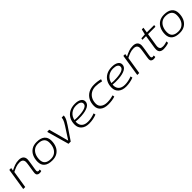

<svg xmlns="http://www.w3.org/2000/svg" viewBox="532 -2522 4390 4390"><g transform="rotate(-45 2727.5 -327.0)"><path d="M131 -534H191L180 -465Q248 -500 309.5 -522Q371 -544 443 -544Q520 -544 558.5 -508.5Q597 -473 597 -410Q597 -393 592.5 -359Q588 -325 581.5 -283.5Q575 -242 568 -201Q561 -160 556.5 -129Q552 -98 552 -85Q552 -43 592 -43Q611 -43 628 -49L630 0Q616 6 599.5 8Q583 10 569 10Q533 10 509.5 -9.5Q486 -29 486 -66Q486 -81 490.5 -112Q495 -143 501 -182.5Q507 -222 513.5 -262.5Q520 -303 524.5 -337Q529 -371 529 -390Q529 -436 502.5 -463.5Q476 -491 414 -491Q351 -491 296.5 -471Q242 -451 178 -419L111 0H47Z M983 10Q853 10 786 -45Q719 -100 718 -207Q718 -304 752.5 -380.5Q787 -457 854.5 -501Q922 -545 1022 -545Q1149 -545 1217 -489.5Q1285 -434 1286 -327Q1286 -227 1251.5 -151.5Q1217 -76 1149.5 -33Q1082 10 983 10ZM983 -38Q1061 -38 1114 -75.5Q1167 -113 1194 -177.5Q1221 -242 1221 -325Q1221 -411 1169.5 -453.5Q1118 -496 1021 -496Q943 -496 890 -458Q837 -420 810 -355Q783 -290 783 -211Q783 -123 833.5 -80.5Q884 -38 983 -38Z M1582 1H1510L1358 -536L1425 -540L1557 -55Q1621 -156 1666.5 -225Q1712 -294 1742 -341Q1772 -388 1789 -420.5Q1806 -453 1814 -479Q1822 -505 1824 -534H1891Q1889 -500 1879 -469Q1869 -438 1848 -400.5Q1827 -363 1792.5 -310.5Q1758 -258 1706 -182.5Q1654 -107 1582 1Z M2418 -36Q2362 -14 2299.5 -2Q2237 10 2174 10Q2055 10 1986.5 -49.5Q1918 -109 1918 -211Q1918 -311 1959.5 -386Q2001 -461 2077 -502.5Q2153 -544 2259 -544Q2355 -544 2412 -509.5Q2469 -475 2469 -412Q2469 -336 2391 -292.5Q2313 -249 2167 -240Q2119 -237 2071.5 -238Q2024 -239 1984 -244Q1983 -230 1983 -215Q1983 -133 2035 -86.5Q2087 -40 2185 -40Q2236 -40 2292.5 -51.5Q2349 -63 2408 -85ZM2251 -496Q2150 -496 2080 -440Q2010 -384 1990 -287Q2027 -283 2069 -282.5Q2111 -282 2154 -285Q2273 -292 2338.5 -321.5Q2404 -351 2404 -405Q2404 -449 2363.5 -472.5Q2323 -496 2251 -496Z M2793 10Q2669 10 2601 -46Q2533 -102 2533 -199Q2533 -305 2575.5 -382Q2618 -459 2695.5 -501.5Q2773 -544 2879 -544Q2984 -544 3080 -517L3063 -466Q3013 -479 2966.5 -485.5Q2920 -492 2875 -492Q2793 -492 2730.5 -456Q2668 -420 2633.5 -355.5Q2599 -291 2599 -206Q2599 -129 2656 -85Q2713 -41 2809 -41Q2870 -41 2916.5 -49.5Q2963 -58 3007 -70L3013 -22Q2968 -7 2914 1.5Q2860 10 2793 10Z M3613 -36Q3557 -14 3494.5 -2Q3432 10 3369 10Q3250 10 3181.5 -49.5Q3113 -109 3113 -211Q3113 -311 3154.5 -386Q3196 -461 3272 -502.5Q3348 -544 3454 -544Q3550 -544 3607 -509.5Q3664 -475 3664 -412Q3664 -336 3586 -292.5Q3508 -249 3362 -240Q3314 -237 3266.5 -238Q3219 -239 3179 -244Q3178 -230 3178 -215Q3178 -133 3230 -86.5Q3282 -40 3380 -40Q3431 -40 3487.5 -51.5Q3544 -63 3603 -85ZM3446 -496Q3345 -496 3275 -440Q3205 -384 3185 -287Q3222 -283 3264 -282.5Q3306 -282 3349 -285Q3468 -292 3533.5 -321.5Q3599 -351 3599 -405Q3599 -449 3558.5 -472.5Q3518 -496 3446 -496Z M3818 -534H3878L3867 -465Q3935 -500 3996.5 -522Q4058 -544 4130 -544Q4207 -544 4245.5 -508.5Q4284 -473 4284 -410Q4284 -393 4279.5 -359Q4275 -325 4268.5 -283.5Q4262 -242 4255 -201Q4248 -160 4243.5 -129Q4239 -98 4239 -85Q4239 -43 4279 -43Q4298 -43 4315 -49L4317 0Q4303 6 4286.5 8Q4270 10 4256 10Q4220 10 4196.5 -9.5Q4173 -29 4173 -66Q4173 -81 4177.5 -112Q4182 -143 4188 -182.5Q4194 -222 4200.5 -262.5Q4207 -303 4211.5 -337Q4216 -371 4216 -390Q4216 -436 4189.5 -463.5Q4163 -491 4101 -491Q4038 -491 3983.5 -471Q3929 -451 3865 -419L3798 0H3734Z M4749 -71 4751 -21Q4705 -4 4662.5 3Q4620 10 4584 10Q4521 10 4485 -18.5Q4449 -47 4449 -113Q4449 -138 4454 -170L4504 -486H4386L4393 -526L4513 -534L4545 -664H4598L4577 -534H4815L4807 -486H4569L4519 -172Q4516 -151 4516 -132Q4516 -92 4537.5 -68.5Q4559 -45 4613 -45Q4646 -45 4680 -52.5Q4714 -60 4749 -71Z M5104 10Q4974 10 4907 -45Q4840 -100 4839 -207Q4839 -304 4873.5 -380.5Q4908 -457 4975.5 -501Q5043 -545 5143 -545Q5270 -545 5338 -489.5Q5406 -434 5407 -327Q5407 -227 5372.5 -151.5Q5338 -76 5270.5 -33Q5203 10 5104 10ZM5104 -38Q5182 -38 5235 -75.5Q5288 -113 5315 -177.5Q5342 -242 5342 -325Q5342 -411 5290.5 -453.5Q5239 -496 5142 -496Q5064 -496 5011 -458Q4958 -420 4931 -355Q4904 -290 4904 -211Q4904 -123 4954.5 -80.5Q5005 -38 5104 -38Z"/></g></svg>

Font: Georama Expanded Light
Style: Italic
Weight: 300
Width: 7
Italic angle: -9°
Designer: Jean-Baptiste Levee
Foundry: Production Type
Version: Version 1.000